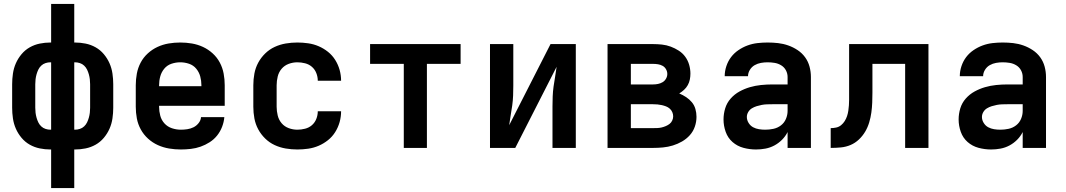

<svg xmlns="http://www.w3.org/2000/svg" viewBox="-20 -755 5440 980"><path d="M241 205V8H237Q210 8 183 2.5Q156 -3 132 -16.5Q108 -30 90 -51.5Q72 -73 61 -98Q50 -123 46 -150.5Q42 -178 42 -205V-325Q42 -352 46 -379.5Q50 -407 61 -432Q72 -457 90 -478.5Q108 -500 132 -513.5Q156 -527 183 -532.5Q210 -538 237 -538H241V-735H359V-538H363Q390 -538 417 -532.5Q444 -527 468 -513.5Q492 -500 510 -478.5Q528 -457 539 -432Q550 -407 554 -379.5Q558 -352 558 -325V-205Q558 -178 554 -150.5Q550 -123 539 -98Q528 -73 510 -51.5Q492 -30 468 -16.5Q444 -3 417 2.5Q390 8 363 8H359V205ZM237 -93H241V-437H237Q225 -437 212.5 -433Q200 -429 190.5 -420Q181 -411 175.5 -399.5Q170 -388 166.5 -375.5Q163 -363 161.5 -350.5Q160 -338 160 -325V-205Q160 -192 161.5 -179.5Q163 -167 166.5 -154.5Q170 -142 175.5 -130.5Q181 -119 190.5 -110Q200 -101 212.5 -97Q225 -93 237 -93ZM359 -93H363Q375 -93 387.5 -97Q400 -101 409.5 -110Q419 -119 424.5 -130.5Q430 -142 433.5 -154.5Q437 -167 438.5 -179.5Q440 -192 440 -205V-325Q440 -338 438.5 -350.5Q437 -363 433.5 -375.5Q430 -388 424.5 -399.5Q419 -411 409.5 -420Q400 -429 387.5 -433Q375 -437 363 -437H359Z M903 8Q873 8 843 3Q813 -2 785.5 -14.5Q758 -27 735.5 -47.5Q713 -68 698.5 -94.5Q684 -121 678.5 -150.5Q673 -180 673 -210V-320Q673 -350 678.5 -379.5Q684 -409 698 -435.5Q712 -462 734.5 -482.5Q757 -503 784 -515.5Q811 -528 840.5 -533Q870 -538 900 -538Q930 -538 959.5 -533Q989 -528 1016 -515.5Q1043 -503 1065.5 -482.5Q1088 -462 1102 -435.5Q1116 -409 1121.5 -379.5Q1127 -350 1127 -320V-215H792V-210Q792 -187 798 -164.5Q804 -142 819.5 -125Q835 -108 857.5 -100.5Q880 -93 903 -93Q919 -93 936 -95.5Q953 -98 968 -105.5Q983 -113 994 -127Q1005 -141 1006 -157H1125Q1123 -132 1113.5 -107.5Q1104 -83 1088 -63Q1072 -43 1050 -29Q1028 -15 1004 -6.5Q980 2 954 5Q928 8 903 8ZM792 -315H1008V-320Q1008 -343 1002 -365Q996 -387 981.5 -404.5Q967 -422 945 -429.5Q923 -437 900 -437Q877 -437 855 -429.5Q833 -422 818.5 -404.5Q804 -387 798 -365Q792 -343 792 -320Z M1498 8Q1468 8 1438.5 3Q1409 -2 1382 -14.5Q1355 -27 1333.5 -48Q1312 -69 1298 -95Q1284 -121 1278.5 -150.5Q1273 -180 1273 -210V-320Q1273 -350 1278.5 -379.5Q1284 -409 1298 -435Q1312 -461 1333.5 -482Q1355 -503 1382 -515.5Q1409 -528 1438.5 -533Q1468 -538 1498 -538Q1525 -538 1553 -534Q1581 -530 1606.5 -519Q1632 -508 1654 -490.5Q1676 -473 1691 -449Q1706 -425 1713.5 -398Q1721 -371 1721 -343Q1721 -343 1721 -343Q1721 -343 1721 -343H1602Q1602 -343 1602 -343Q1602 -343 1602 -343Q1602 -363 1594.5 -382Q1587 -401 1572 -414Q1557 -427 1537 -432Q1517 -437 1498 -437Q1475 -437 1453.5 -429Q1432 -421 1417.5 -404Q1403 -387 1397.5 -364.5Q1392 -342 1392 -320V-210Q1392 -188 1397.5 -165.5Q1403 -143 1417.5 -126Q1432 -109 1453.5 -101Q1475 -93 1498 -93Q1517 -93 1537 -98Q1557 -103 1572 -116Q1587 -129 1594.5 -148Q1602 -167 1602 -187Q1602 -187 1602 -187Q1602 -187 1602 -187H1721Q1721 -187 1721 -187Q1721 -187 1721 -187Q1721 -159 1713.5 -132Q1706 -105 1691 -81Q1676 -57 1654 -39.5Q1632 -22 1606.5 -11Q1581 0 1553 4Q1525 8 1498 8Z M2041 0V-429H1869V-530H2331V-429H2159V0Z M2481 0V-530H2600V-318Q2600 -293 2599 -267.5Q2598 -242 2594.5 -216.5Q2591 -191 2586.5 -166Q2582 -141 2579 -116L2790 -530H2919V0H2800V-212Q2800 -237 2801 -262.5Q2802 -288 2805.5 -313.5Q2809 -339 2813.5 -364Q2818 -389 2821 -414L2610 0Z M3081 0V-530H3313Q3336 -530 3359 -527.5Q3382 -525 3403.5 -517Q3425 -509 3444.5 -496.5Q3464 -484 3477.5 -465.5Q3491 -447 3497.5 -424.5Q3504 -402 3504 -379Q3504 -364 3501 -349Q3498 -334 3490.5 -320.5Q3483 -307 3471.5 -296.5Q3460 -286 3447 -278Q3466 -270 3482.5 -259Q3499 -248 3511.5 -233Q3524 -218 3529.5 -198.5Q3535 -179 3535 -159Q3535 -133 3526.5 -108.5Q3518 -84 3501 -65Q3484 -46 3461.5 -33Q3439 -20 3414.5 -12.5Q3390 -5 3364.5 -2.5Q3339 0 3313 0ZM3200 -324H3313Q3326 -324 3338.5 -326.5Q3351 -329 3362 -335.5Q3373 -342 3379.5 -353.5Q3386 -365 3386 -377Q3386 -377 3386 -377.5Q3386 -378 3386 -378Q3386 -390 3379.5 -401.5Q3373 -413 3362 -419Q3351 -425 3338.5 -427Q3326 -429 3313 -429H3200ZM3200 -101H3313Q3325 -101 3336 -101.5Q3347 -102 3357.5 -104.5Q3368 -107 3378.5 -111.5Q3389 -116 3397.5 -122.5Q3406 -129 3411 -139.5Q3416 -150 3416 -161Q3416 -172 3411.5 -182.5Q3407 -193 3398.5 -200.5Q3390 -208 3379.5 -212Q3369 -216 3358 -218.5Q3347 -221 3336 -222Q3325 -223 3313 -223H3200Z M3839 8Q3806 8 3774.5 -0.5Q3743 -9 3719 -30Q3695 -51 3684 -82Q3673 -113 3673 -145Q3673 -174 3681.5 -202Q3690 -230 3709.5 -252Q3729 -274 3754.5 -288Q3780 -302 3807.5 -310Q3835 -318 3864 -321Q3893 -324 3922 -324H4000V-362Q4000 -380 3991.5 -396Q3983 -412 3967.5 -421.5Q3952 -431 3934 -434Q3916 -437 3898 -437Q3881 -437 3864 -434Q3847 -431 3832 -422.5Q3817 -414 3807.5 -398.5Q3798 -383 3798 -366H3679Q3679 -366 3679 -366Q3679 -366 3679 -366Q3679 -392 3687.5 -417.5Q3696 -443 3711.5 -463.5Q3727 -484 3749 -499Q3771 -514 3795.5 -523Q3820 -532 3846 -535Q3872 -538 3898 -538Q3925 -538 3951.5 -535Q3978 -532 4003.5 -523Q4029 -514 4051.5 -499Q4074 -484 4089.5 -462.5Q4105 -441 4112 -415Q4119 -389 4119 -362V0H4000V-81Q3989 -59 3971.5 -41.5Q3954 -24 3932.5 -12.5Q3911 -1 3887 3.5Q3863 8 3839 8ZM3886 -93Q3907 -93 3928 -97.5Q3949 -102 3966 -115Q3983 -128 3991.5 -148Q4000 -168 4000 -189V-223H3922Q3908 -223 3894.5 -222.5Q3881 -222 3868 -219.5Q3855 -217 3842 -213Q3829 -209 3817.5 -202Q3806 -195 3799 -183Q3792 -171 3792 -158Q3792 -142 3801 -127.5Q3810 -113 3824 -105.5Q3838 -98 3854 -95.5Q3870 -93 3886 -93Z M4220 0V-101Q4234 -101 4248 -104Q4262 -107 4273 -116Q4284 -125 4291.5 -137Q4299 -149 4303.5 -162.5Q4308 -176 4310 -190Q4312 -204 4313 -218Q4314 -232 4314 -246Q4314 -260 4314 -274Q4314 -275 4314 -276Q4314 -277 4314 -278V-282Q4314 -283 4314 -283Q4314 -283 4314 -283V-530H4719V0H4600V-429H4433V-283Q4433 -258 4432 -232Q4431 -206 4427.5 -180.5Q4424 -155 4416.5 -130Q4409 -105 4396 -83Q4383 -61 4364 -43Q4345 -25 4321.5 -15Q4298 -5 4272 -2.5Q4246 0 4220 0Z M5039 8Q5006 8 4974.5 -0.5Q4943 -9 4919 -30Q4895 -51 4884 -82Q4873 -113 4873 -145Q4873 -174 4881.5 -202Q4890 -230 4909.5 -252Q4929 -274 4954.5 -288Q4980 -302 5007.5 -310Q5035 -318 5064 -321Q5093 -324 5122 -324H5200V-362Q5200 -380 5191.5 -396Q5183 -412 5167.5 -421.5Q5152 -431 5134 -434Q5116 -437 5098 -437Q5081 -437 5064 -434Q5047 -431 5032 -422.5Q5017 -414 5007.5 -398.5Q4998 -383 4998 -366H4879Q4879 -366 4879 -366Q4879 -366 4879 -366Q4879 -392 4887.5 -417.5Q4896 -443 4911.5 -463.5Q4927 -484 4949 -499Q4971 -514 4995.5 -523Q5020 -532 5046 -535Q5072 -538 5098 -538Q5125 -538 5151.5 -535Q5178 -532 5203.5 -523Q5229 -514 5251.5 -499Q5274 -484 5289.5 -462.5Q5305 -441 5312 -415Q5319 -389 5319 -362V0H5200V-81Q5189 -59 5171.5 -41.5Q5154 -24 5132.5 -12.5Q5111 -1 5087 3.5Q5063 8 5039 8ZM5086 -93Q5107 -93 5128 -97.5Q5149 -102 5166 -115Q5183 -128 5191.5 -148Q5200 -168 5200 -189V-223H5122Q5108 -223 5094.5 -222.5Q5081 -222 5068 -219.5Q5055 -217 5042 -213Q5029 -209 5017.5 -202Q5006 -195 4999 -183Q4992 -171 4992 -158Q4992 -142 5001 -127.5Q5010 -113 5024 -105.5Q5038 -98 5054 -95.5Q5070 -93 5086 -93Z"/></svg>

Font: Iosevka Curly Extended
Style: Bold
Weight: 700
Width: 7
Monospace: yes
Designer: Belleve Invis
Foundry: Belleve Invis
Version: Version 11.1.0; ttfautohint (v1.8.3)